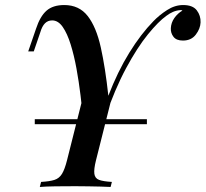

<svg xmlns="http://www.w3.org/2000/svg" viewBox="-20 -742 816 762"><path d="M563 -269V-249H118V-269ZM361 -106Q352 -70 354.5 -52Q357 -34 373.5 -28Q390 -22 424 -20L419 0Q403 -1 380 -1.5Q357 -2 331 -2.5Q305 -3 279 -3Q237 -3 199.5 -2.5Q162 -2 138 0L143 -20Q177 -22 196 -28Q215 -34 226 -52Q237 -70 246 -106L315 -380L360 -317L405 -336L439 -416ZM697 -702Q681 -701 667 -695Q653 -689 640 -679Q609 -657 567 -605.5Q525 -554 480.5 -471.5Q436 -389 395 -270L310 -265Q306 -311 299.5 -364.5Q293 -418 283.5 -470Q274 -522 260.5 -565.5Q247 -609 229 -635Q211 -661 187 -661Q170 -661 158.5 -649.5Q147 -638 140 -614L114 -538Q114 -538 103 -538Q92 -538 92 -538L123 -628Q139 -677 164.5 -699.5Q190 -722 235 -722Q294 -722 328 -678.5Q362 -635 380 -554Q398 -473 410 -362Q447 -458 493 -532.5Q539 -607 589 -658Q612 -682 643 -702Q674 -722 707 -722Q745 -722 761 -701Q777 -680 776 -653Q775 -628 757 -604.5Q739 -581 706 -581Q680 -581 668.5 -596Q657 -611 658 -630Q659 -652 672 -670.5Q685 -689 704 -700Q703 -701 701 -701.5Q699 -702 697 -702Z"/></svg>

Font: Playfair Display Medium
Style: Italic
Weight: 500
Italic angle: -14°
Designer: Claus Eggers Sørensen
Foundry: Claus Eggers Sørensen
Version: Version 1.203